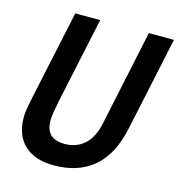

<svg xmlns="http://www.w3.org/2000/svg" viewBox="-108 -805 853 915"><g transform="rotate(15 319.0 -347.0)"><path d="M240 16Q145 16 93.5 -32Q42 -80 42 -169Q42 -192 48.5 -227Q55 -262 64 -302L151 -710H274L183 -283Q178 -260 173.5 -232Q169 -204 169 -186Q169 -96 263 -96Q320 -96 359.5 -131Q399 -166 414 -238L514 -710H638L539 -246Q511 -113 435 -48.5Q359 16 240 16Z"/></g></svg>

Font: Geist Mono SemiBold
Style: Italic
Weight: 600
Italic angle: -12°
Monospace: yes
Designer: Basement.studio, Andrés Briganti, Mateo Zaragoza
Foundry: Basement.studio, Vercel, Andrés Briganti, Guido Ferreyra, Mateo Zaragoza
Version: Version 1.500; ttfautohint (v1.8.4.7-5d5b)